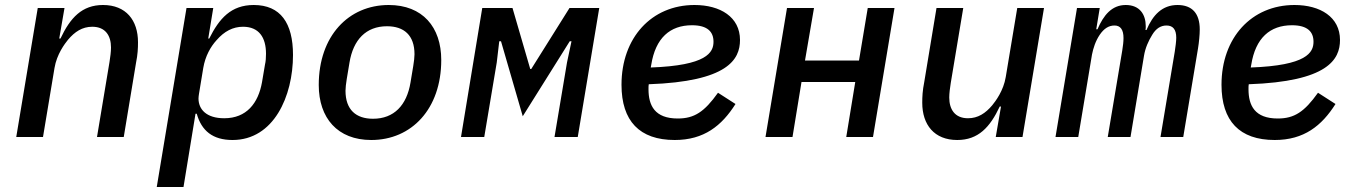

<svg xmlns="http://www.w3.org/2000/svg" viewBox="-20 -548 5440 768"><path d="M152 0 198 -276C207 -331 239 -373 252 -389C279 -421 309 -441 349 -441C402 -441 424 -405 424 -358C424 -341 421 -319 418 -300L368 0H475L524 -296C531 -331 532 -355 532 -379C532 -467 484 -528 392 -528C308 -528 261 -477 222 -394H217L238 -516H131L45 0Z M607 200H714L762 -93H767C786 -25 831 12 910 12C1075 12 1152 -163 1152 -328C1152 -456 1102 -528 995 -528C904 -528 857 -474 817 -394H813L833 -516H726ZM877 -75C805 -75 774 -111 774 -154C774 -160 775 -166 776 -173L793 -276C801 -324 823 -362 846 -387C877 -423 912 -441 952 -441C1016 -441 1044 -398 1044 -333C1044 -318 1043 -302 1040 -290L1028 -219C1013 -135 966 -75 877 -75Z M1465 12C1626 12 1745 -112 1745 -308C1745 -440 1670 -528 1535 -528C1374 -528 1255 -404 1255 -208C1255 -76 1330 12 1465 12ZM1472 -73C1404 -73 1362 -109 1362 -185C1362 -197 1364 -213 1367 -232L1378 -298C1393 -389 1444 -443 1528 -443C1596 -443 1638 -407 1638 -331C1638 -319 1636 -303 1633 -284L1622 -218C1607 -127 1556 -73 1472 -73Z M1824 0H1917L1967 -298L1977 -383H1984L2071 -83L2259 -383H2266L2248 -298L2198 0H2291L2377 -516H2258L2105 -272H2101L2030 -516H1909Z M2748 -447C2811 -447 2834 -420 2834 -381C2834 -338 2807 -286 2583 -278L2585 -289C2602 -396 2660 -447 2748 -447ZM2679 12C2796 12 2867 -45 2922 -132L2852 -177C2797 -100 2757 -74 2691 -74C2599 -74 2574 -126 2574 -191C2574 -200 2574 -206 2575 -211C2891 -222 2940 -310 2940 -388C2940 -480 2861 -528 2758 -528C2586 -528 2466 -397 2466 -209C2466 -64 2538 12 2679 12Z M3042 0H3150L3186 -220H3401L3365 0H3472L3558 -516H3451L3416 -306H3200L3236 -516H3128Z M3963 0H4070L4156 -516H4049L4003 -240C3994 -185 3962 -143 3949 -127C3922 -95 3892 -75 3852 -75C3799 -75 3777 -111 3777 -158C3777 -175 3780 -197 3783 -216L3833 -516H3726L3677 -220C3670 -185 3669 -161 3669 -137C3669 -49 3717 12 3809 12C3893 12 3940 -39 3979 -122H3984Z M4293 0 4348 -330C4353 -355 4362 -384 4379 -409C4396 -434 4415 -446 4438 -446C4462 -446 4474 -429 4474 -396C4474 -381 4472 -365 4469 -346L4411 0H4502L4556 -325C4561 -356 4574 -385 4589 -409C4604 -434 4623 -446 4646 -446C4672 -446 4685 -430 4685 -397C4685 -384 4682 -360 4679 -341L4622 0H4713L4772 -354C4776 -378 4779 -410 4779 -430C4779 -494 4749 -528 4690 -528C4629 -528 4591 -488 4566 -428H4562C4563 -433 4563 -438 4563 -443C4563 -490 4539 -528 4483 -528C4427 -528 4394 -487 4370 -431H4365L4379 -516H4288L4202 0Z M5148 -447C5211 -447 5234 -420 5234 -381C5234 -338 5207 -286 4983 -278L4985 -289C5002 -396 5060 -447 5148 -447ZM5079 12C5196 12 5267 -45 5322 -132L5252 -177C5197 -100 5157 -74 5091 -74C4999 -74 4974 -126 4974 -191C4974 -200 4974 -206 4975 -211C5291 -222 5340 -310 5340 -388C5340 -480 5261 -528 5158 -528C4986 -528 4866 -397 4866 -209C4866 -64 4938 12 5079 12Z"/></svg>

Font: IBM Mono Medium
Style: Italic
Weight: 500
Italic angle: -9°
Monospace: yes
Designer: Mike Abbink, Paul van der Laan, Pieter van Rosmalen
Foundry: Bold Monday
Version: Version 2.3